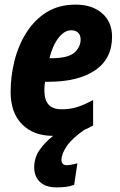

<svg xmlns="http://www.w3.org/2000/svg" viewBox="-20 -578 518 831"><path d="M225 233Q177 233 152.5 209Q128 185 128 147Q128 105 151 71.5Q174 38 210 10Q125 10 75.5 -40Q26 -90 26 -180Q26 -249 43 -316Q60 -383 95 -438Q130 -493 182.5 -525.5Q235 -558 307 -558Q379 -558 422 -520.5Q465 -483 465 -419Q465 -324 392 -274Q319 -224 189 -224H175Q172 -206 172 -189Q172 -145 190.5 -125Q209 -105 246 -105Q282 -105 312 -114Q342 -123 383 -145V-35Q364 -24 345 -16Q293 20 270 53Q247 86 246 113Q246 137 269 137Q279 137 290.5 134.5Q302 132 315 129L301 222Q282 229 263.5 231Q245 233 225 233ZM202 -326Q274 -326 301.5 -350Q329 -374 329 -407Q329 -426 318 -436.5Q307 -447 288 -447Q259 -447 233.5 -414.5Q208 -382 194 -326Z"/></svg>

Font: Noto Sans Condensed ExtraBold
Style: Italic
Weight: 800
Width: 3
Italic angle: -12°
Designer: Monotype Design Team
Foundry: Monotype Imaging Inc.
Version: Version 2.013; ttfautohint (v1.8.4.7-5d5b)